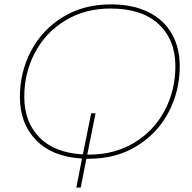

<svg xmlns="http://www.w3.org/2000/svg" viewBox="-20 -723 876 878"><path d="M802 -420Q802 -307 751 -210Q700 -113 605.5 -55Q511 3 386 3H375L349 135H329L355 2Q219 -6 145 -82Q71 -158 71 -280Q71 -393 122 -490Q173 -587 267.5 -645Q362 -703 487 -703Q587 -703 658 -668Q729 -633 765.5 -569Q802 -505 802 -420ZM782 -420Q782 -541 705.5 -612.5Q629 -684 485 -684Q369 -684 279 -629.5Q189 -575 140 -482.5Q91 -390 91 -280Q91 -166 160 -95Q229 -24 359 -17L397 -205H417L379 -16H388Q504 -16 594 -70.5Q684 -125 733 -217.5Q782 -310 782 -420Z"/></svg>

Font: Montserrat Alternates Thin
Style: Italic
Weight: 250
Italic angle: -11.3°
Designer: Julieta Ulanovsky
Foundry: Julieta Ulanovsky
Version: Version 7.200